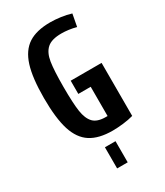

<svg xmlns="http://www.w3.org/2000/svg" viewBox="-203 -714 843 983"><g transform="rotate(-30 219.0 -222.5)"><path d="M388.7 -320.3V-6.8Q361.3 1 327.6 4.9Q293.9 8.8 265.6 8.8Q183.6 8.8 135.3 -22.5Q86.9 -53.7 64.9 -123Q43 -192.4 43 -311.5Q43 -430.7 64.9 -500Q86.9 -569.3 134.8 -600.6Q182.6 -631.8 264.6 -631.8Q292 -631.8 324.7 -627.4Q357.4 -623 385.7 -614.3L372.1 -542Q326.2 -553.7 285.2 -553.7Q227.5 -553.7 200.7 -529.8Q173.8 -505.9 166 -457Q158.2 -408.2 158.2 -311.5Q158.2 -214.8 165.5 -166Q172.9 -117.2 195.8 -93.3Q218.8 -69.3 268.6 -69.3H279.3V-242.2H206.1V-320.3ZM187.5 62.5H250V187.5H187.5Z"/></g></svg>

Font: Sudo
Style: Bold
Weight: 700
Monospace: yes
Designer: Jens Kutilek
Foundry: Jens Kutilek
Version: Version 0.040